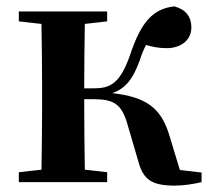

<svg xmlns="http://www.w3.org/2000/svg" viewBox="-20 -571 666 602"><path d="M544 -38 509 -153C483 -233 438 -267 332 -279C370 -292 396 -319 419 -384C425 -403 431 -417 438 -430C459 -424 477 -420 503 -420C547 -420 580 -445 580 -485C580 -518 563 -541 527 -551C460 -544 422 -502 388 -399C355 -304 322 -294 271 -294H244C244 -359 245 -440 246 -496L316 -504V-535H39V-504L110 -496C111 -439 112 -356 112 -300V-235C112 -179 111 -96 110 -39L39 -31V0H316V-31L246 -39C245 -96 244 -181 244 -260H273C338 -260 362 -244 380 -180L414 -64C429 -8 456 11 528 11C555 11 588 6 612 0V-30Z"/></svg>

Font: Noto Serif CJK JP
Style: Bold
Weight: 700
Designer: Ryoko NISHIZUKA 西塚涼子 (kana & ideographs); Frank Grießhammer (Latin, Greek & Cyrillic); Wenlong ZHANG 张文龙 (bopomofo); San
Foundry: Adobe Systems Incorporated
Version: Version 1.000;PS 1;hotconv 16.6.53;makeotf.lib2.5.65590